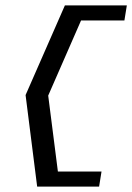

<svg xmlns="http://www.w3.org/2000/svg" viewBox="-20 -631 491 713"><path d="M75 -278 118 62H348L357 6H195L159 -276L281 -555H442L451 -611H221Z"/></svg>

Font: Charger Sport
Style: DfExtObl
Weight: 400
Designer: Jasper
Foundry: Cannot Into Space Fonts
Version: Version 1.1